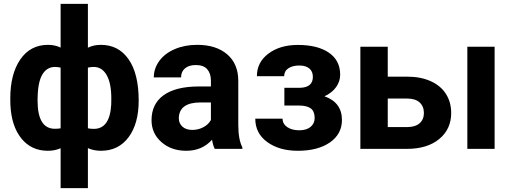

<svg xmlns="http://www.w3.org/2000/svg" viewBox="-20 -770 2648 993"><path d="M33.2 -260.3Q33.2 -387.7 85.2 -462.9Q137.2 -538.1 228.5 -538.1Q264.2 -538.1 293.5 -523.9V-750H434.6V-523.4Q464.8 -538.1 501.5 -538.1Q593.3 -538.1 645.3 -463.1Q697.3 -388.2 697.3 -250Q697.3 -130.4 645 -60.3Q592.8 9.8 502.4 9.8Q464.8 9.8 434.6 -3.9V203.1H293.5V-3.4Q264.2 9.8 227.5 9.8Q142.1 9.8 90.3 -54.2Q38.6 -118.2 33.7 -229.5ZM555.7 -260.3Q555.7 -339.4 531.7 -381.6Q507.8 -423.8 464.4 -423.8Q450.7 -423.8 434.6 -420.4V-106.4Q448.2 -103.5 465.3 -103.5Q548.3 -103.5 555.2 -229.5ZM174.3 -250Q174.3 -104 263.7 -104Q282.2 -104 293.5 -106.4V-420.4Q277.3 -423.8 264.6 -423.8Q221.2 -423.8 197.8 -382.6Q174.3 -341.3 174.3 -250Z M763.7 0ZM1090.8 0Q1081.1 -19 1076.7 -47.4Q1025.4 9.8 943.4 9.8Q865.7 9.8 814.7 -35.2Q763.7 -80.1 763.7 -148.4Q763.7 -232.4 825.9 -277.3Q888.2 -322.3 1005.9 -322.8H1070.8V-353Q1070.8 -389.6 1052 -411.6Q1033.2 -433.6 992.7 -433.6Q957 -433.6 936.8 -416.5Q916.5 -399.4 916.5 -369.6H775.4Q775.4 -415.5 803.7 -454.6Q832 -493.7 883.8 -515.9Q935.5 -538.1 1000 -538.1Q1097.7 -538.1 1155 -489Q1212.4 -439.9 1212.4 -351.1V-122.1Q1212.9 -46.9 1233.4 -8.3V0ZM974.1 -98.1Q1005.4 -98.1 1031.7 -112.1Q1058.1 -126 1070.8 -149.4V-240.2H1018.1Q912.1 -240.2 905.3 -167L904.8 -158.7Q904.8 -132.3 923.3 -115.2Q941.9 -98.1 974.1 -98.1Z M1598.1 -372.6Q1598.1 -400.4 1579.8 -415.8Q1561.5 -431.2 1527.8 -431.2Q1493.2 -431.2 1471.4 -416.7Q1449.7 -402.3 1449.7 -376H1308.6Q1308.6 -447.8 1368.2 -492.7Q1427.7 -537.6 1520.5 -537.6Q1622.6 -537.6 1680.9 -497.6Q1739.3 -457.5 1739.3 -383.8Q1739.3 -348.6 1718 -319.1Q1696.8 -289.6 1658.2 -272Q1748.5 -240.2 1748.5 -149.4Q1748.5 -76.7 1686.3 -33.4Q1624 9.8 1520.5 9.8Q1424.3 9.8 1362.3 -35.2Q1300.3 -80.1 1300.3 -156.2H1441.4Q1441.4 -129.4 1465.3 -112.8Q1489.3 -96.2 1527.8 -96.2Q1565.4 -96.2 1586.4 -113.8Q1607.4 -131.3 1607.4 -159.7Q1607.4 -194.3 1587.4 -209.2Q1567.4 -224.1 1527.3 -224.1H1450.7V-315.9H1532.2Q1598.1 -317.9 1598.1 -372.6Z M1985.4 -373.5H2086.4Q2154.8 -373.5 2206.5 -350.6Q2258.3 -327.6 2285.9 -284.9Q2313.5 -242.2 2313.5 -185.5Q2313.5 -102.1 2251.7 -51Q2189.9 0 2083.5 0H1843.8V-528.3H1985.4ZM2538.1 0H2397V-528.3H2538.1ZM1985.4 -260.3V-112.8H2085.4Q2127.4 -112.8 2149.9 -132.3Q2172.4 -151.9 2172.4 -185.5Q2172.4 -219.7 2150.4 -240Q2128.4 -260.3 2085.4 -260.3Z"/></svg>

Font: Roboto
Style: Bold
Weight: 700
Designer: Google
Version: Version 2.134; 2016; ttfautohint (v1.6)